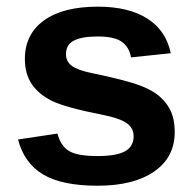

<svg xmlns="http://www.w3.org/2000/svg" viewBox="-20 -559 596 588"><path d="M515.1 -154.3Q515.1 -77.6 452.4 -33.9Q389.6 9.8 278.8 9.8Q169.9 9.8 112.1 -24.7Q54.2 -59.1 35.2 -131.8L155.8 -149.9Q166 -112.3 191.2 -96.7Q216.3 -81.1 278.8 -81.1Q336.4 -81.1 362.8 -95.7Q389.2 -110.4 389.2 -141.6Q389.2 -167 367.9 -181.9Q346.7 -196.8 295.9 -207Q181.2 -229.5 139.2 -250Q98.6 -270 77.4 -301.3Q56.2 -332.5 56.2 -378.4Q56.2 -454.1 114.5 -496.3Q172.9 -538.6 279.8 -538.6Q374 -538.6 431.4 -502Q488.8 -465.3 502.9 -396L381.3 -383.3Q375.5 -415.5 352.5 -431.4Q329.6 -447.3 279.8 -447.3Q231 -447.3 206.5 -434.8Q182.1 -422.4 182.1 -393.1Q182.1 -370.1 200.9 -356.7Q219.7 -343.3 264.2 -334.5Q326.2 -321.8 374.3 -308.3Q422.4 -294.9 451.7 -276.4Q480.5 -257.8 497.8 -228.8Q515.1 -199.7 515.1 -154.3Z"/></svg>

Font: Arimo
Style: Bold
Weight: 700
Designer: Steve Matteson
Foundry: Monotype Imaging Inc.
Version: Version 1.33